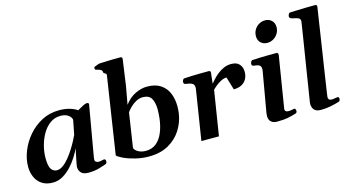

<svg xmlns="http://www.w3.org/2000/svg" viewBox="-82 -1084 2608 1424"><g transform="rotate(-15 1221.5 -371.5)"><path d="M179.2 12.7Q128.4 13.2 94.7 -8.5Q61 -30.3 44.4 -67.4Q27.8 -104.5 27.8 -148.9Q27.8 -205.6 51.3 -265.9Q74.7 -326.2 118.7 -377.9Q162.6 -429.7 223.1 -461.9Q283.7 -494.1 357.9 -494.1Q401.4 -494.1 437 -483.9Q472.7 -473.6 495.6 -457Q520 -470.7 539.3 -481.2Q558.6 -491.7 569.3 -491.7Q575.7 -491.7 580.3 -489.3Q585 -486.8 585 -480L517.1 -89.4Q515.6 -78.6 515.6 -71.8Q515.6 -59.1 525.1 -54Q534.7 -48.8 544.4 -48.8Q555.2 -48.8 568.6 -52.2Q582 -55.7 585.4 -55.7Q591.8 -55.7 595.2 -51Q598.6 -46.4 598.6 -38.6Q598.6 -28.3 594.5 -23.7Q590.3 -19 586.4 -17.6Q572.3 -12.2 534.4 -1Q496.6 10.3 449.2 10.3Q412.1 10.3 394.8 -7.6Q377.4 -25.4 377.4 -54.2Q377.4 -58.6 380.9 -76.2Q384.3 -93.8 388.9 -116.5Q393.6 -139.2 397.7 -159.4Q401.9 -179.7 403.8 -189.9Q392.6 -163.6 371.1 -129.2Q349.6 -94.7 320.3 -62.5Q291 -30.3 255.1 -9Q219.2 12.2 179.2 12.7ZM229 -67.9Q252 -67.9 275.6 -84.7Q299.3 -101.6 321.8 -128.9Q344.2 -156.2 363.5 -186.5Q382.8 -216.8 397.2 -244.1Q411.6 -271.5 419.4 -288.6L440.9 -398.4Q439 -418 416.7 -434.6Q394.5 -451.2 356.9 -451.2Q312 -451.2 277.1 -426Q242.2 -400.9 218.3 -359.9Q194.3 -318.8 181.9 -270.8Q169.4 -222.7 169.4 -176.8Q169.4 -113.8 186 -90.8Q202.6 -67.9 229 -67.9Z M677.7 -61.5 768.6 -654.8Q769 -661.6 765.1 -665Q761.2 -668.5 756.3 -670.7Q751.5 -672.9 747.6 -676.3Q747.1 -693.4 737.8 -700Q728.5 -706.5 716.6 -709Q704.6 -711.4 696.3 -714.8Q692.9 -718.3 692.4 -723.9Q691.9 -729.5 694.8 -736.3Q707.5 -741.2 721.4 -746.6Q735.4 -752 746.6 -752Q796.4 -754.4 837.6 -754.9Q878.9 -755.4 900.4 -755.4Q904.3 -755.4 908.4 -752.2Q912.6 -749 912.6 -740.7Q912.6 -739.7 912.6 -738.5Q912.6 -737.3 912.1 -735.8L884.3 -539.1L859.4 -401.4Q895.5 -450.2 942.6 -472.4Q989.7 -494.6 1032.2 -494.6Q1097.2 -494.6 1137.2 -467.5Q1177.2 -440.4 1195.6 -395.3Q1213.9 -350.1 1213.9 -295.4Q1213.9 -270 1210 -240.2Q1200.2 -174.8 1164.1 -117.4Q1127.9 -60.1 1065.7 -24.9Q1003.4 10.3 914.6 10.3Q862.3 10.3 812.3 -2Q762.2 -14.2 725.8 -31Q689.5 -47.9 677.7 -61.5ZM855.5 -345.2 815.4 -81.5Q821.3 -63 845.7 -49.6Q870.1 -36.1 903.3 -36.1Q950.7 -36.1 983.4 -62.7Q1016.1 -89.4 1035.4 -135.5Q1054.7 -181.6 1062 -240.2Q1064 -258.8 1065.2 -276.1Q1066.4 -293.5 1066.4 -309.1Q1066.4 -363.3 1048.1 -395Q1029.8 -426.8 981.9 -426.8Q956.1 -426.8 931.6 -413.8Q907.2 -400.9 887.7 -382.1Q868.2 -363.3 855.5 -345.2Z M1509.8 -389.6Q1520 -401.9 1536.4 -419.7Q1552.7 -437.5 1574.5 -454.8Q1596.2 -472.2 1622.6 -483.6Q1648.9 -495.1 1678.7 -495.1Q1721.7 -495.1 1741.9 -471.9Q1762.2 -448.7 1762.2 -414.1Q1762.2 -381.8 1749 -358.2Q1735.8 -334.5 1710.7 -321.3Q1685.5 -308.1 1650.4 -308.1L1620.6 -407.2Q1601.1 -407.2 1579.8 -396.7Q1558.6 -386.2 1539.8 -371.3Q1521 -356.4 1508.3 -343.3L1453.6 0H1318.8L1378.9 -379.9Q1380.4 -388.2 1380.4 -394Q1380.4 -416.5 1367.4 -425Q1354.5 -433.6 1337.6 -435.8Q1320.8 -438 1310.1 -440.9Q1300.8 -445.3 1300.8 -455.6Q1300.8 -465.3 1305.4 -473.4Q1310.1 -481.4 1315.9 -481.9Q1379.9 -485.8 1429.9 -486.3Q1480 -486.8 1506.8 -486.8Q1510.7 -486.8 1514.9 -483.9Q1519 -481 1519 -472.2Q1519 -472.2 1516.6 -452.4Q1514.2 -432.6 1509.8 -389.6Z M1902.3 6.3Q1874 6.3 1860.1 -3.4Q1846.2 -13.2 1841.6 -25.9Q1836.9 -38.6 1836.9 -47.9Q1836.9 -66.4 1839.4 -80.1L1892.1 -383.3Q1893.1 -387.7 1893.3 -391.1Q1893.6 -394.5 1893.6 -397.9Q1893.6 -419.9 1882.6 -427.7Q1871.6 -435.5 1857.4 -436.8Q1843.3 -438 1832.5 -440.9Q1827.6 -443.4 1825.2 -447.3Q1822.8 -451.2 1823.7 -460.4Q1824.7 -466.3 1828.6 -473.9Q1832.5 -481.4 1838.4 -481.9Q1900.4 -485.8 1950.2 -486.3Q2000 -486.8 2026.4 -486.8Q2030.3 -486.8 2034.7 -482.9Q2039.1 -479 2038.1 -467.3L1973.6 -69.8Q1973.6 -55.7 1982.2 -51.3Q1990.7 -46.9 2003.4 -46.9Q2014.2 -46.9 2026.9 -50Q2039.6 -53.2 2045.9 -53.2Q2052.2 -53.2 2054.9 -46.9Q2057.6 -40.5 2057.6 -32.7Q2057.6 -20.5 2045.9 -16.1Q2012.7 -5.9 1981.7 0.2Q1950.7 6.3 1902.3 6.3ZM1980.5 -576.7Q1949.7 -576.7 1930.2 -595.7Q1910.6 -614.7 1910.6 -645.5Q1910.6 -673.3 1923.6 -695.3Q1936.5 -717.3 1958.5 -730Q1980.5 -742.7 2005.4 -742.7Q2036.6 -742.7 2056.4 -723.4Q2076.2 -704.1 2076.2 -673.3Q2076.2 -646.5 2063 -624.5Q2049.8 -602.5 2028.1 -589.6Q2006.3 -576.7 1980.5 -576.7Z M2172.4 -82Q2174.8 -98.1 2181.2 -137Q2187.5 -175.8 2195.8 -229Q2204.1 -282.2 2213.6 -341.6Q2223.1 -400.9 2232.4 -458Q2241.7 -515.1 2249 -562Q2256.3 -608.9 2260.7 -637.2Q2265.1 -665.5 2265.1 -666.5Q2265.1 -684.1 2252.9 -690.9Q2240.7 -697.8 2224.9 -700.4Q2209 -703.1 2196.5 -707.8Q2184.1 -712.4 2184.1 -725.1Q2184.1 -729.5 2188.2 -740Q2192.4 -750.5 2200.2 -751Q2263.2 -753.9 2315.9 -754.9Q2368.7 -755.9 2395.5 -755.9Q2399.4 -755.9 2403.6 -752.9Q2407.7 -750 2407.7 -741.2Q2407.7 -740.2 2403.3 -711.9Q2398.9 -683.6 2391.6 -636.2Q2384.3 -588.9 2375.5 -530Q2366.7 -471.2 2356.9 -408.4Q2347.2 -345.7 2338.1 -286.6Q2329.1 -227.5 2321.8 -179.7Q2314.5 -131.8 2310.3 -103Q2306.2 -74.2 2306.2 -72.3Q2306.2 -61.5 2312.3 -54.4Q2318.4 -47.4 2335 -47.4Q2345.2 -47.4 2357.4 -50.3Q2369.6 -53.2 2377 -53.2Q2381.3 -53.2 2385.5 -51Q2389.6 -48.8 2389.6 -38.1Q2389.6 -32.2 2387 -26.1Q2384.3 -20 2377.4 -17.6Q2345.7 -7.8 2310.5 -0.7Q2275.4 6.3 2237.3 6.3Q2207.5 6.3 2193.1 -4.4Q2178.7 -15.1 2174.1 -29.5Q2169.4 -43.9 2169.4 -54.7Q2169.4 -62.5 2170.4 -69.1Q2171.4 -75.7 2172.4 -82Z"/></g></svg>

Font: Gelasio SemiBold
Style: Italic
Weight: 600
Italic angle: -8.5°
Designer: Eben Sorkin
Foundry: Eben Sorkin
Version: Version 1.008